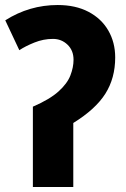

<svg xmlns="http://www.w3.org/2000/svg" viewBox="-20 -745 504 765"><path d="M210 -725Q281 -725 332.5 -698Q384 -671 411.5 -623.5Q439 -576 439 -516Q439 -434 400 -372Q361 -310 272 -255V0H111V-320Q178 -349 213 -380.5Q248 -412 260.5 -444.5Q273 -477 273 -507Q273 -544 249 -567Q225 -590 191 -590Q153 -590 117 -575.5Q81 -561 57 -545L1 -664Q97 -725 210 -725Z"/></svg>

Font: Noto Sans SemiCondensed ExtraBold
Style: Regular
Weight: 800
Width: 4
Designer: Monotype Design Team
Foundry: Monotype Imaging Inc.
Version: Version 2.013; ttfautohint (v1.8.4.7-5d5b)